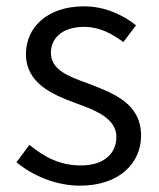

<svg xmlns="http://www.w3.org/2000/svg" viewBox="-20 -574 503 607"><path d="M233 13C358 13 426 -59 426 -145C426 -248 338 -279 259 -310C197 -332 141 -353 141 -407C141 -451 174 -489 246 -489C295 -489 333 -468 370 -441L410 -494C369 -527 311 -554 246 -554C129 -554 62 -487 62 -403C62 -311 145 -275 222 -247C283 -225 348 -199 348 -141C348 -91 311 -51 236 -51C168 -51 120 -78 73 -116L32 -61C83 -19 156 13 233 13Z"/></svg>

Font: Source Han Sans JP Normal
Style: Regular
Weight: 350
Designer: Ryoko NISHIZUKA 西塚涼子 (kana, bopomofo & ideographs); Paul D. Hunt (Latin, Greek & Cyrillic); Sandoll Communications 산돌커뮤니
Foundry: Adobe
Version: Version 2.002;hotconv 1.0.116;makeotfexe 2.5.65601